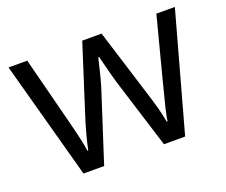

<svg xmlns="http://www.w3.org/2000/svg" viewBox="-94 -678 965 820"><g transform="rotate(-20 389.0 -267.5)"><path d="M522.9 0 424.8 -314Q415.5 -342.8 390.1 -444.8H386.2Q366.7 -359.4 352.1 -313L251 0H157.2L11.2 -535.2H96.2Q147.9 -333.5 175 -228Q202.1 -122.6 206.1 -85.9H210Q215.3 -113.8 227.3 -158Q239.3 -202.1 248 -228L346.2 -535.2H434.1L529.8 -228Q557.1 -144 566.9 -86.9H570.8Q572.8 -104.5 581.3 -141.1Q589.8 -177.7 683.1 -535.2H767.1L619.1 0Z"/></g></svg>

Font: Samim FD
Style: FD
Weight: 400
Foundry: DejaVu fonts team - Redesigned by Saber Rastikerdar
Version: Version 4.0.5